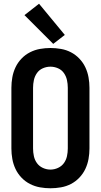

<svg xmlns="http://www.w3.org/2000/svg" viewBox="-20 -1000 540 1028"><path d="M250 8Q278 8 306.5 3Q335 -2 360 -15Q385 -28 405 -49Q425 -70 437 -95.5Q449 -121 454 -149Q459 -177 459 -205V-530Q459 -558 454 -586Q449 -614 437 -639.5Q425 -665 405 -686Q385 -707 360 -720Q335 -733 306.5 -738Q278 -743 250 -743Q222 -743 194 -738Q166 -733 140.5 -720Q115 -707 95 -686Q75 -665 63 -639.5Q51 -614 46 -586Q41 -558 41 -530V-205Q41 -177 46 -149Q51 -121 63 -95.5Q75 -70 95 -49Q115 -28 140.5 -15Q166 -2 194 3Q222 8 250 8ZM250 -92Q229 -92 209.5 -101Q190 -110 178 -126.5Q166 -143 161.5 -163.5Q157 -184 157 -205V-530Q157 -551 161.5 -571.5Q166 -592 178 -609Q190 -626 209.5 -634.5Q229 -643 250 -643Q271 -643 290.5 -634.5Q310 -626 322 -609Q334 -592 338.5 -571.5Q343 -551 343 -530V-205Q343 -184 338.5 -163.5Q334 -143 322 -126.5Q310 -110 290.5 -101Q271 -92 250 -92ZM265 -765 327 -813 189 -980 111 -919Z"/></svg>

Font: Iosevka SS09
Style: Bold
Weight: 700
Monospace: yes
Designer: Belleve Invis
Foundry: Belleve Invis
Version: Version 5.2.1; ttfautohint (v1.8.3)